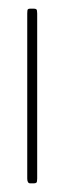

<svg xmlns="http://www.w3.org/2000/svg" viewBox="-20 -424 153 444"><path d="M58 0H50Q43 0 43 -11V-393Q43 -401 44.5 -402.5Q46 -404 50 -404H58Q62 -404 64 -402.5Q66 -401 66 -393V-11Q66 -3 64 -1.5Q62 0 58 0Z"/></svg>

Font: Chathura Light
Style: Regular
Weight: 300
Designer: Appaji Ambarisha Darbha
Foundry: Aditya Fonts
Version: Version 1.001 2016